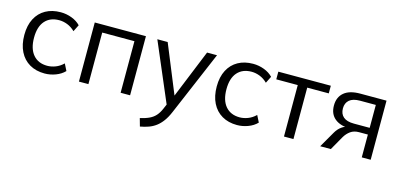

<svg xmlns="http://www.w3.org/2000/svg" viewBox="-66 -930 3277 1576"><g transform="rotate(15 1572.0 -142.0)"><path d="M294.8 8.9Q221 8.9 166.5 -22.8Q112 -54.5 82.4 -113.8Q52.8 -173 52.8 -254.5Q52.8 -335.9 82.9 -393.4Q113 -450.9 167.3 -481.1Q221.6 -511.3 294.8 -511.3Q343.2 -511.3 388.6 -494.2Q434 -477.1 463.4 -446L434.5 -388.1Q404.8 -417.4 369.5 -431.2Q334.1 -445 299.4 -445Q222.4 -445 179 -395.9Q135.7 -346.7 135.7 -253.5Q135.7 -159.7 179 -108.7Q222.4 -57.8 299.4 -57.8Q332.6 -57.8 368.2 -71.1Q403.8 -84.4 434.5 -114.2L463.4 -56.8Q433 -25.2 387.1 -8.1Q341.2 8.9 294.8 8.9Z M585 0V-502.3H1019.8V0H939.3V-438.2H665.5V0Z M1163.9 227 1145 159.8Q1192 149.3 1223.2 134.4Q1254.4 119.6 1275.4 95.9Q1296.4 72.3 1312 36.1L1337.5 -23.4L1335.6 10.7L1116.7 -502.3H1204.6L1385.4 -60.6H1359.6L1539.3 -502.3H1623.9L1392.3 41.8Q1372 90 1348.1 122.3Q1324.3 154.6 1296.8 175.3Q1269.2 196 1236.2 208Q1203.2 220 1163.9 227Z M1929.8 8.9Q1856 8.9 1801.5 -22.8Q1747 -54.5 1717.4 -113.8Q1687.8 -173 1687.8 -254.5Q1687.8 -335.9 1717.9 -393.4Q1748 -450.9 1802.3 -481.1Q1856.6 -511.3 1929.8 -511.3Q1978.2 -511.3 2023.6 -494.2Q2069 -477.1 2098.4 -446L2069.5 -388.1Q2039.8 -417.4 2004.5 -431.2Q1969.1 -445 1934.4 -445Q1857.4 -445 1814 -395.9Q1770.7 -346.7 1770.7 -253.5Q1770.7 -159.7 1814 -108.7Q1857.4 -57.8 1934.4 -57.8Q1967.6 -57.8 2003.2 -71.1Q2038.8 -84.4 2069.5 -114.2L2098.4 -56.8Q2068 -25.2 2022.1 -8.1Q1976.2 8.9 1929.8 8.9Z M2327.4 0V-437.2H2144.9V-502.3H2591V-437.2H2407.9V0Z M2635.1 0 2714.8 -137.8Q2734.3 -171.2 2763.2 -191.7Q2792.2 -212.2 2823.7 -212.2H2837.7L2836.7 -203.4Q2752.5 -203.4 2705 -241.8Q2657.5 -280.3 2657.5 -352.7Q2657.5 -423.5 2703.9 -462.9Q2750.2 -502.3 2841.4 -502.3H3064.3V0H2988.5V-193.9H2912.9Q2870.8 -193.9 2841.7 -173.2Q2812.7 -152.5 2793.5 -119.7L2725.4 0ZM2854.8 -251H2988.5V-445.7H2854.8Q2794.3 -445.7 2764.5 -420Q2734.8 -394.3 2734.8 -348.9Q2734.8 -302 2764.5 -276.5Q2794.3 -251 2854.8 -251Z"/></g></svg>

Font: Mulish ExtraLight
Style: Regular
Weight: 200
Designer: Vernon Adams
Foundry: Vernon Adams
Version: Version 3.603